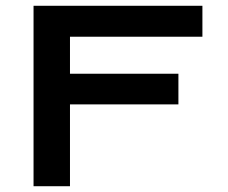

<svg xmlns="http://www.w3.org/2000/svg" viewBox="-20 -644 790 664"><path d="M96 0V-624H680V-517H222V-389H597V-283H222V0Z"/></svg>

Font: Inconsolata ExtraExpanded ExtraBold
Style: Regular
Weight: 800
Width: 8
Monospace: yes
Designer: Raph Levien, Cyreal, Brenton Simpson
Foundry: Raph Levien, Cyreal, Google
Version: Version 3.001; ttfautohint (v1.8.2.53-6de2)